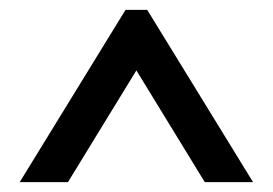

<svg xmlns="http://www.w3.org/2000/svg" viewBox="-20 -700 554 390"><path d="M20 -330 235 -680H279L494 -330H396L257 -557L118 -330Z"/></svg>

Font: El Messiri
Style: Regular
Weight: 400
Designer: Mohamed Gaber
Foundry: Kief Type Foundry
Version: Version 2.020